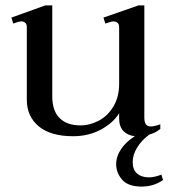

<svg xmlns="http://www.w3.org/2000/svg" viewBox="-20 -493 644 709"><path d="M582 172Q547 196 503 196Q453 196 431 170.5Q409 145 409 114Q409 84 427.5 57Q446 30 478 10Q451 7 435.5 -9.5Q420 -26 420 -55V-75Q398 -39 352.5 -14.5Q307 10 250 10Q167 10 123 -26.5Q79 -63 79 -125V-393Q79 -404 73 -409Q67 -414 59 -414Q49 -414 29 -406L22 -428L147 -473H173V-137Q173 -84 200 -57Q227 -30 277 -30Q312 -30 345 -47.5Q378 -65 399 -100Q420 -135 420 -184V-393Q420 -404 413.5 -409Q407 -414 399 -414Q391 -414 369 -406L362 -428L491 -473H513V-58Q513 -26 536 -26Q550 -26 572 -34V-17Q554 -2 531 4Q502 26 486 52.5Q470 79 470 106Q470 134 486.5 148Q503 162 530 162Q549 162 576 152Z"/></svg>

Font: TavirajRegular
Style: Regular
Weight: 400
Designer: Katatrad Team
Foundry: CadsonDemak
Version: Version 1.000